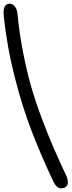

<svg xmlns="http://www.w3.org/2000/svg" viewBox="-22 -859 393 1055"><path d="M313 175.8Q291 175.8 273.9 144Q202.1 -7.3 150.4 -142.6Q98.6 -277.8 57.4 -441.2Q16.1 -604.5 -1 -767.1Q-9.3 -838.9 32.2 -838.9Q46.9 -838.9 59.1 -824.2Q71.3 -809.6 74.2 -782.2Q84 -678.7 103.8 -576.7Q123.5 -474.6 147.2 -390.6Q170.9 -306.6 205.6 -213.9Q240.2 -121.1 271 -50.3Q301.8 20.5 344.2 110.8Q356.4 143.1 346.9 159.4Q337.4 175.8 313 175.8Z"/></svg>

Font: Shantell Sans Bouncy
Style: Regular
Weight: 300
Designer: Stephen Nixon, Anya Danilova, Shantell Martin
Foundry: Arrow Type
Version: Version 1.006;[9816181b4]